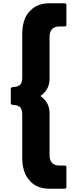

<svg xmlns="http://www.w3.org/2000/svg" viewBox="-20 -887 472 1174"><path d="M46 -253 53 -246C74 -246 91 -242 103 -232C111 -222 116 -207 116 -188V79C116 128 127 182 163 219V220L171 227C195 251 231 267 282 267H379L386 260V132L379 125H339C324 125 310 120 299 110C289 99 283 83 283 64V-193C283 -232 270 -260 251 -279L244 -286C239 -291 233 -296 227 -300C232 -303 239 -309 244 -314L251 -321C270 -340 283 -368 283 -407V-664C283 -683 289 -698 299 -710C309 -719 324 -725 339 -725H379L386 -732V-860L379 -867H282C231 -867 195 -851 171 -827L163 -820C127 -784 116 -729 116 -679V-412C116 -393 112 -379 103 -368C92 -359 74 -354 53 -354L46 -347Z"/></svg>

Font: Hussar Woodtype
Style: Blk
Weight: 900
Foundry: Cannot Into Space Fonts
Version: Version 1.07